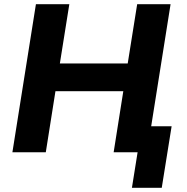

<svg xmlns="http://www.w3.org/2000/svg" viewBox="-20 -725 889 914"><path d="M608 169 635 0H525L545 -124H797L750 169ZM39 0 151 -705H310L265 -423H588L633 -705H792L680 0H521L567 -291H244L198 0Z"/></svg>

Font: Nunito Sans 10pt ExtraBold
Style: Italic
Weight: 800
Italic angle: -9°
Designer: Vernon Adams
Foundry: Vernon Adams
Version: Version 3.101;gftools[0.9.27]